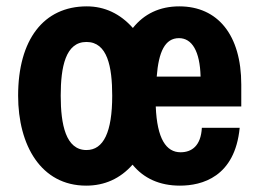

<svg xmlns="http://www.w3.org/2000/svg" viewBox="-20 -574 811 604"><path d="M739 -308C739 -464 665 -554 544 -554C482 -554 433 -530 398 -486C358 -531 309 -554 253 -554C117 -554 37 -449 37 -273C37 -117 109 10 251 10C309 10 358 -12 397 -56C432 -13 482 10 546 10C615 10 719 -17 734 -172H615C612 -115 583 -95 548 -95C503 -95 474 -137 470 -239H739ZM473 -333C479 -411 499 -454 543 -454C584 -454 609 -413 611 -333ZM252 -102C187 -102 171 -182 171 -273C171 -363 186 -442 252 -442C318 -442 333 -364 333 -273C333 -159 306 -102 252 -102Z"/></svg>

Font: Kathrein 77 Bold Condensed
Style: Regular
Weight: 700
Width: 3
Designer: Lazydogs Typefoundry, based on Open Sans by Ascender Corporation
Foundry: Lazydogs Typefoundry
Version: Version 1.003;PS 001.003;hotconv 1.0.88;makeotf.lib2.5.64775